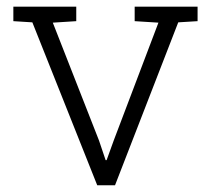

<svg xmlns="http://www.w3.org/2000/svg" viewBox="-20 -548 618 568"><path d="M507.3 -481.9 320.3 0H267.6L75.7 -481.9L19.5 -485.4V-528.3H205.6V-485.4L136.2 -481L272.9 -132.3L292.5 -74.2H295.4L316.4 -132.3L448.7 -481L378.4 -485.4V-528.3H564.5V-485.4Z"/></svg>

Font: Hanuman Light
Style: Regular
Weight: 300
Designer: Danh Hong
Version: Version 8.002; ttfautohint (v1.8.3)